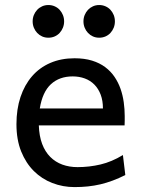

<svg xmlns="http://www.w3.org/2000/svg" viewBox="-20 -743 575 775"><path d="M136.7 -236.8Q138.2 -193.8 150.1 -162.1Q162.1 -130.4 182.9 -109.6Q203.6 -88.9 231.7 -78.6Q259.8 -68.4 293 -68.4Q340.3 -68.4 385.7 -79.1Q431.2 -89.8 476.1 -117.2L485.8 -36.6Q460 -23.4 435.1 -14.2Q410.2 -4.9 385.3 1Q360.4 6.8 334.7 9.5Q309.1 12.2 280.8 12.2Q233.9 12.2 191.4 -4.2Q148.9 -20.5 116.7 -52.5Q84.5 -84.5 65.4 -131.8Q46.4 -179.2 46.4 -241.7Q46.4 -302.2 62.7 -351.3Q79.1 -400.4 109.4 -435.3Q139.6 -470.2 183.1 -489Q226.6 -507.8 280.8 -507.8Q320.8 -507.8 351.6 -498.3Q382.3 -488.8 404.8 -471.9Q427.2 -455.1 442.4 -432.6Q457.5 -410.2 466.6 -384.3Q475.6 -358.4 479.5 -330.3Q483.4 -302.2 483.4 -274.9V-255.9Q483.4 -243.7 482.9 -236.8ZM273.4 -434.6Q219.7 -434.6 185.5 -403.1Q151.4 -371.6 140.6 -305.2H395.5Q395.5 -336.4 386.5 -360.6Q377.4 -384.8 361.1 -401.4Q344.7 -418 322.3 -426.3Q299.8 -434.6 273.4 -434.6ZM111.8 -656.7Q111.8 -670.4 116.7 -682.4Q121.6 -694.3 130.1 -703.4Q138.7 -712.4 150.1 -717.5Q161.6 -722.7 175.3 -722.7Q189 -722.7 200.7 -717.5Q212.4 -712.4 220.7 -703.4Q229 -694.3 233.9 -682.4Q238.8 -670.4 238.8 -656.7Q238.8 -643.1 233.9 -631.1Q229 -619.1 220.7 -610.1Q212.4 -601.1 200.7 -595.9Q189 -590.8 175.3 -590.8Q161.6 -590.8 150.1 -595.9Q138.7 -601.1 130.1 -610.1Q121.6 -619.1 116.7 -631.1Q111.8 -643.1 111.8 -656.7ZM316.9 -656.7Q316.9 -670.4 321.8 -682.4Q326.7 -694.3 335.2 -703.4Q343.8 -712.4 355.2 -717.5Q366.7 -722.7 380.4 -722.7Q394 -722.7 405.8 -717.5Q417.5 -712.4 425.8 -703.4Q434.1 -694.3 439 -682.4Q443.8 -670.4 443.8 -656.7Q443.8 -643.1 439 -631.1Q434.1 -619.1 425.8 -610.1Q417.5 -601.1 405.8 -595.9Q394 -590.8 380.4 -590.8Q366.7 -590.8 355.2 -595.9Q343.8 -601.1 335.2 -610.1Q326.7 -619.1 321.8 -631.1Q316.9 -643.1 316.9 -656.7Z"/></svg>

Font: Andika APac
Style: Regular
Weight: 400
Designer: Victor Gaultney, Annie Olsen, Julie Remington, Don Collingsworth, Eric Hays, Becca Hirsbrunner
Foundry: SIL International
Version: Version 5.000